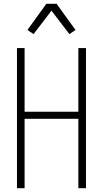

<svg xmlns="http://www.w3.org/2000/svg" viewBox="-20 -987 540 1007"><path d="M69 0V-735H109V-401H391V-735H431V0H391V-364H109V0ZM156 -808 124 -830 223 -967H277L310 -921L376 -830L344 -808L250 -931Z"/></svg>

Font: Iosevka SS18 Extralight
Style: Regular
Weight: 200
Monospace: yes
Designer: Belleve Invis
Foundry: Belleve Invis
Version: Version 25.1.1; ttfautohint (v1.8.4)